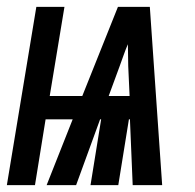

<svg xmlns="http://www.w3.org/2000/svg" viewBox="-48 -540 568 560"><path d="M-28 0 58 -520H140L97 -260H192L296 -520H389L425 0H339L331 -192H328L297 0H216L247 -192H244L174 0H88L164 -192H85L54 0ZM269 -260H330L326 -347Q326 -363 325.5 -379Q325 -395 325 -411Q318 -395 312.5 -379Q307 -363 301 -347Z"/></svg>

Font: Iosevka SS18 Extrabold
Style: Italic
Weight: 800
Italic angle: -9°
Monospace: yes
Designer: Belleve Invis
Foundry: Belleve Invis
Version: Version 25.1.1; ttfautohint (v1.8.4)